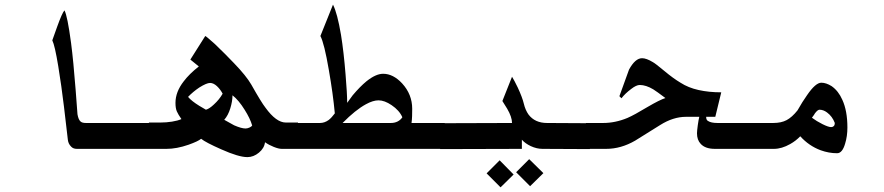

<svg xmlns="http://www.w3.org/2000/svg" viewBox="-20 -635 3772 819"><path d="M633.8 0H307.6Q292 0 283.2 -9.8Q271.5 -21.5 269.5 -38.1Q260.7 -111.3 252.9 -179.7Q242.2 -268.6 228.5 -352.5Q213.9 -441.4 203.1 -462.9Q216.8 -501 223.6 -520.5Q245.1 -580.1 254.9 -590.8Q267.6 -568.4 283.2 -451.2Q293 -376 302.7 -251L310.5 -147.5Q314.5 -124 324.2 -116.2Q331.1 -110.4 346.7 -110.4H633.8Z M1055.7 -99.6Q1046.9 -129.9 1023.4 -167Q998 -208 971.7 -228.5Q971.7 -203.1 962.4 -172.9Q953.1 -142.6 936.5 -124Q970.7 -104.5 978.5 -100.6Q1009.8 -86.9 1027.3 -86.9Q1035.2 -86.9 1043.9 -90.8Q1052.7 -94.7 1055.7 -99.6ZM929.7 -235.4Q919.9 -253.9 905.3 -267.6Q890.6 -281.2 876 -281.2Q861.3 -281.2 830.1 -261.7Q802.7 -243.2 782.2 -221.7Q796.9 -204.1 830.1 -183.6Q840.8 -176.8 858.4 -167Q873 -170.9 892.6 -189.5Q916 -210.9 929.7 -235.4ZM1199.2 -112.3H1251V0H1181.6Q1168.9 0 1147.9 -8.3Q1127 -16.6 1110.4 -28.3Q1107.4 -2.9 1084.5 16.1Q1061.5 35.2 1035.2 35.2Q998 35.2 923.8 2Q857.4 -27.3 837.9 -43Q825.2 -32.2 784.2 -17.6Q733.4 0 690.4 0H615.2V-112.3H664.1Q689.5 -112.3 713.9 -116.2Q738.3 -120.1 753.9 -127Q740.2 -146.5 734.4 -159.7Q728.5 -172.9 728.5 -196.3Q728.5 -243.2 763.7 -288.1Q787.1 -319.3 828.1 -351.6L792 -380.9L855.5 -481.4Q858.4 -481.4 896.5 -447.3Q942.4 -403.3 978.5 -365.2Q1030.3 -311.5 1051.8 -274.4Q1094.7 -198.2 1112.3 -175.8Q1158.2 -112.3 1199.2 -112.3Z M1877 0H1229.5V-110.4H1344.7Q1364.3 -110.4 1381.8 -123Q1394.5 -132.8 1408.2 -151.4Q1400.4 -235.4 1382.8 -335.9Q1363.3 -450.2 1346.7 -481.4L1400.4 -615.2Q1418.9 -579.1 1434.6 -486.3Q1446.3 -414.1 1454.1 -316.4Q1460.9 -235.4 1460.9 -196.3Q1483.4 -226.6 1484.4 -228.5Q1515.6 -265.6 1543 -288.1Q1583 -320.3 1614.3 -320.3Q1657.2 -320.3 1695.3 -279.3Q1738.3 -232.4 1738.3 -170.9Q1738.3 -155.3 1737.8 -139.6Q1737.3 -124 1735.4 -110.4H1877ZM1696.3 -134.8Q1683.6 -164.1 1650.4 -186.5Q1620.1 -207 1594.7 -207Q1571.3 -207 1541 -190.4Q1496.1 -166 1441.4 -110.4H1647.5Q1663.1 -110.4 1675.8 -116.7Q1688.5 -123 1696.3 -134.8Z M2170.9 109.4 2115.2 164.1 2055.7 104.5 2111.3 48.8ZM2297.9 103.5 2241.2 159.2 2181.6 99.6 2237.3 43.9ZM1857.4 1V-109.4L2164.1 -110.4Q2164.1 -135.7 2143.6 -170.9Q2136.7 -182.6 2123 -204.1L2164.1 -307.6Q2172.9 -293.9 2188.5 -261.7Q2208 -219.7 2214.4 -192.9Q2220.7 -166 2234.4 -146.5Q2261.7 -110.4 2313.5 -110.4L2496.1 -109.4V1L2293.9 0Q2269.5 0 2244.1 -11.7Q2219.7 -23.4 2206.1 -39.1V0Z M2818.4 -216.8Q2779.3 -246.1 2766.6 -253.9Q2735.4 -272.5 2709 -272.5Q2694.3 -272.5 2672.9 -255.9Q2646.5 -236.3 2630.9 -215.8L2622.1 -224.6Q2622.1 -224.6 2663.1 -337.9Q2689.5 -386.7 2718.8 -386.7Q2737.3 -386.7 2764.6 -370.1Q2774.4 -365.2 2815.4 -331.1Q2851.6 -300.8 2882.8 -282.2Q2916 -260.7 2960 -251Q3003.9 -241.2 3056.6 -241.2L3031.2 -136.7H2992.2Q2992.2 -123 3000 -119.1Q3012.7 -110.4 3041 -110.4H3121.1V0H3029.3Q2988.3 0 2968.8 -21.5Q2953.1 -38.1 2953.1 -66.4Q2953.1 -76.2 2956.5 -101.1Q2960 -126 2962.9 -136.7H2906.2Q2851.6 -136.7 2795.9 -101.6Q2702.1 -43 2689.5 -35.2Q2628.9 0 2565.4 0H2479.5V-110.4H2552.7Q2604.5 -110.4 2656.2 -131.8Q2685.5 -144.5 2742.2 -178.7Q2793.9 -209 2818.4 -216.8Z M3594.7 -90.8Q3594.7 -53.7 3585 -22.5Q3573.2 18.6 3550.8 18.6Q3515.6 18.6 3480.5 5.9Q3430.7 -12.7 3393.6 -53.7Q3375 -34.2 3350.6 -20.5Q3314.5 0 3281.2 0H3098.6V-110.4H3278.3Q3312.5 -110.4 3335.4 -122.6Q3358.4 -134.8 3381.8 -164.1Q3403.3 -202.1 3422.9 -229.5Q3459 -282.2 3483.4 -282.2Q3503.9 -282.2 3527.3 -267.6Q3556.6 -247.1 3573.2 -209Q3594.7 -162.1 3594.7 -90.8ZM3541 -110.4Q3530.3 -138.7 3507.8 -155.3Q3492.2 -167 3475.6 -167Q3467.8 -167 3456.1 -151.4Q3455.1 -148.4 3443.4 -132.8Q3462.9 -118.2 3488.3 -105.5Q3513.7 -92.8 3525.4 -92.8Q3532.2 -92.8 3536.6 -97.2Q3541 -101.6 3541 -110.4Z"/></svg>

Font: Thabit-Bold
Style: Bold
Weight: 700
Designer: Regenerated by Nadim Shaikli
Foundry: MAK Alagha
Version: 0.01